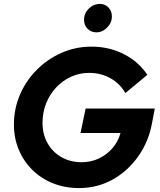

<svg xmlns="http://www.w3.org/2000/svg" viewBox="-20 -947 818 980"><path d="M383 13Q312 13 251.5 -11Q191 -35 146 -79Q101 -123 76 -182.5Q51 -242 51 -311Q51 -392 82 -464Q113 -536 168 -591Q223 -646 294.5 -677.5Q366 -709 447 -709Q537 -709 612.5 -670.5Q688 -632 732 -565L620 -472Q592 -521 543 -548Q494 -575 435 -575Q386 -575 343 -555.5Q300 -536 267 -501Q234 -466 215.5 -419.5Q197 -373 197 -320Q197 -262 222.5 -216.5Q248 -171 293.5 -145Q339 -119 397 -119Q444 -119 484.5 -138Q525 -157 554 -190.5Q583 -224 595 -268H391L417 -393H770L757 -324Q740 -226 686 -149.5Q632 -73 554 -30Q476 13 383 13ZM472 -782Q445 -782 427 -800Q409 -818 409 -846Q409 -879 433 -903Q457 -927 490 -927Q516 -927 533.5 -909Q551 -891 551 -863Q551 -831 527 -806.5Q503 -782 472 -782Z"/></svg>

Font: Red Hat Display ExtraBold
Style: Italic
Weight: 800
Italic angle: -12°
Designer: Pentagram, MCKL
Foundry: Pentagram, MCKL
Version: Version 1.023